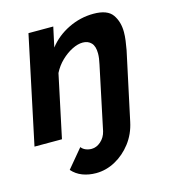

<svg xmlns="http://www.w3.org/2000/svg" viewBox="-113 -621 804 905"><g transform="rotate(-15 289.0 -168.5)"><path d="M245 196Q209 196 179 184.5Q149 173 128 149L204 58Q212 69 225.5 74.5Q239 80 254 80Q278 80 299 61.5Q320 43 327 14L392 -294Q399 -324 399 -347Q399 -382 383.5 -398.5Q368 -415 342 -415Q318 -415 290 -401Q262 -387 236.5 -362.5Q211 -338 195 -306L130 0H-4L107 -524H228L207 -427Q245 -476 303.5 -504.5Q362 -533 426 -533Q494 -533 518.5 -498Q543 -463 543 -413Q543 -393 540 -371Q537 -349 533 -327L462 4Q450 61 417 104Q384 147 339 171.5Q294 196 245 196Z"/></g></svg>

Font: Raleway
Style: Bold Italic
Weight: 700
Italic angle: -12°
Designer: Matt McInerney, Pablo Impallari, Rodrigo Fuenzalida
Foundry: Matt McInerney, Pablo Impallari, Rodrigo Fuenzalida
Version: Version 4.101;RELEASE